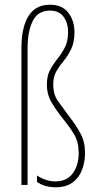

<svg xmlns="http://www.w3.org/2000/svg" viewBox="-20 -785 415 815"><path d="M296 -649Q296 -606 282.5 -577.5Q269 -549 251 -527.5Q233 -506 219.5 -483Q206 -460 206 -427Q206 -384 226 -356Q246 -328 272 -293Q304 -252 322.5 -217Q341 -182 341 -135Q341 -97 328 -63.5Q315 -30 287.5 -10Q260 10 216 10Q195 10 174 4.5Q153 -1 137 -13V-40Q175 -15 216 -15Q264 -15 289 -49.5Q314 -84 314 -135Q314 -182 295 -214Q276 -246 248 -280Q220 -315 199.5 -349Q179 -383 179 -427Q179 -463 192.5 -488Q206 -513 224 -535.5Q242 -558 255.5 -584Q269 -610 269 -649Q269 -687 250 -713.5Q231 -740 192 -740Q141 -740 119 -696Q97 -652 97 -578V0H71V-581Q71 -669 101 -717Q131 -765 192 -765Q244 -765 270 -731Q296 -697 296 -649Z"/></svg>

Font: Noto Sans Thai ExtCond Thin
Style: Regular
Weight: 100
Width: 2
Designer: Monotype Design Team
Foundry: Monotype Imaging Inc.
Version: Version 2.002; ttfautohint (v1.8.4.7-5d5b)